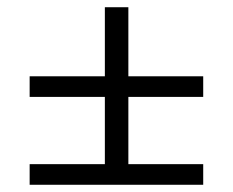

<svg xmlns="http://www.w3.org/2000/svg" viewBox="-20 -568 644 531"><path d="M62 -57V-114H270V-300H62V-357H270V-548H335V-357H542V-300H335V-114H542V-57Z"/></svg>

Font: Georama ExtraExtended Light
Style: Regular
Weight: 300
Width: 8
Designer: Jean-Baptiste Levee
Foundry: Production Type
Version: Version 1.000